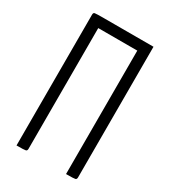

<svg xmlns="http://www.w3.org/2000/svg" viewBox="-174 -787 773 873"><g transform="rotate(30 212.5 -350.0)"><path d="M315 -648H110V-14Q110 -4 103 -2Q96 0 55 0V-687Q55 -697 62 -698.5Q69 -700 110 -700H370V-14Q370 -4 363 -2Q356 0 315 0Z"/></g></svg>

Font: Yanone Kaffeesatz Light
Style: Regular
Weight: 300
Designer: Yanone (Cyrillic: Daniel Pouzeot)
Foundry: Yanone
Version: Version 1.003;PS 001.003;hotconv 1.0.88;makeotf.lib2.5.64775